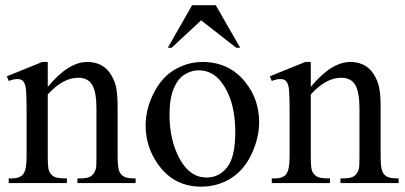

<svg xmlns="http://www.w3.org/2000/svg" viewBox="-20 -696 1540 730"><path d="M161.6 -365.7Q240.2 -460.4 311.5 -460.4Q348.1 -460.4 374.5 -442.1Q400.9 -423.8 416.5 -381.8Q427.2 -352.5 427.2 -292V-101.1Q427.2 -58.6 434.1 -43.5Q439.5 -31.2 451.4 -24.4Q463.4 -17.6 495.6 -17.6V0H274.4V-17.6H283.7Q314.9 -17.6 327.4 -27.1Q339.8 -36.6 344.7 -55.2Q346.7 -62.5 346.7 -101.1V-284.2Q346.7 -345.2 330.8 -372.8Q314.9 -400.4 277.3 -400.4Q219.2 -400.4 161.6 -336.9V-101.1Q161.6 -55.7 167 -44.9Q173.8 -30.8 185.8 -24.2Q197.8 -17.6 234.4 -17.6V0H13.2V-17.6H22.9Q57.1 -17.6 69.1 -34.9Q81.1 -52.2 81.1 -101.1V-267.1Q81.1 -347.7 77.4 -365.2Q73.7 -382.8 66.2 -389.2Q58.6 -395.5 45.9 -395.5Q32.2 -395.5 13.2 -388.2L5.9 -405.8L140.6 -460.4H161.6Z M750 -460.4Q851.6 -460.4 913.1 -383.3Q965.3 -317.4 965.3 -231.9Q965.3 -171.9 936.5 -110.4Q907.7 -48.8 857.2 -17.6Q806.6 13.7 744.6 13.7Q643.6 13.7 584 -66.9Q533.7 -134.8 533.7 -219.2Q533.7 -280.8 564.2 -341.6Q594.7 -402.3 644.5 -431.4Q694.3 -460.4 750 -460.4ZM734.9 -428.7Q709 -428.7 682.9 -413.3Q656.7 -397.9 640.6 -359.4Q624.5 -320.8 624.5 -260.3Q624.5 -162.6 663.3 -91.8Q702.1 -21 765.6 -21Q813 -21 843.8 -60.1Q874.5 -99.1 874.5 -194.3Q874.5 -313.5 823.2 -381.8Q788.6 -428.7 734.9 -428.7ZM710.4 -676.3H800.3L893.1 -514.6H877.9L744.6 -618.7L632.8 -514.6H618.2Z M1161.6 -365.7Q1240.2 -460.4 1311.5 -460.4Q1348.1 -460.4 1374.5 -442.1Q1400.9 -423.8 1416.5 -381.8Q1427.2 -352.5 1427.2 -292V-101.1Q1427.2 -58.6 1434.1 -43.5Q1439.5 -31.2 1451.4 -24.4Q1463.4 -17.6 1495.6 -17.6V0H1274.4V-17.6H1283.7Q1314.9 -17.6 1327.4 -27.1Q1339.8 -36.6 1344.7 -55.2Q1346.7 -62.5 1346.7 -101.1V-284.2Q1346.7 -345.2 1330.8 -372.8Q1314.9 -400.4 1277.3 -400.4Q1219.2 -400.4 1161.6 -336.9V-101.1Q1161.6 -55.7 1167 -44.9Q1173.8 -30.8 1185.8 -24.2Q1197.8 -17.6 1234.4 -17.6V0H1013.2V-17.6H1022.9Q1057.1 -17.6 1069.1 -34.9Q1081.1 -52.2 1081.1 -101.1V-267.1Q1081.1 -347.7 1077.4 -365.2Q1073.7 -382.8 1066.2 -389.2Q1058.6 -395.5 1045.9 -395.5Q1032.2 -395.5 1013.2 -388.2L1005.9 -405.8L1140.6 -460.4H1161.6Z"/></svg>

Font: Jameel Khushkhati
Style: Regular
Weight: 400
Version: Version 3.5